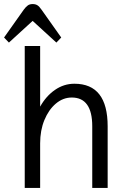

<svg xmlns="http://www.w3.org/2000/svg" viewBox="-32 -927 626 947"><path d="M90 0V-700H166V-401Q195 -453 239 -483.5Q283 -514 335 -514Q499 -514 499 -304V0H423V-304Q423 -446 322 -446Q279 -446 243.5 -416Q208 -386 187 -335Q166 -284 166 -220V0ZM12 -717 -12 -742 85 -879Q96 -894 105.5 -900.5Q115 -907 129 -907Q143 -907 152.5 -901Q162 -895 173 -879L270 -742L246 -717L129 -824Z"/></svg>

Font: Imprima
Style: Regular
Weight: 400
Designer: Eduardo Tunni
Foundry: Eduardo Tunni
Version: Version 1.002; ttfautohint (v1.8.4.7-5d5b);gftools[0.9.23]